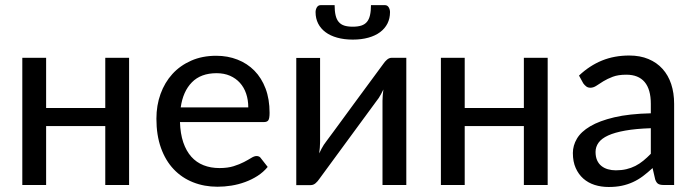

<svg xmlns="http://www.w3.org/2000/svg" viewBox="-20 -738 2773 766"><path d="M495 -507.5V0H400V-235H164V0H69V-507.5H164V-307H400V-507.5Z M842.5 -515.5Q888.5 -515.5 927.5 -500.2Q966.5 -485 995 -456Q1023.5 -427 1039.5 -384.8Q1055.5 -342.5 1055.5 -288Q1055.5 -266 1050.8 -258.5Q1046 -251 1033 -251H698Q699.5 -204.5 711.2 -170Q723 -135.5 743.2 -112.8Q763.5 -90 792 -78.8Q820.5 -67.5 855.5 -67.5Q888.5 -67.5 912.2 -75Q936 -82.5 953.2 -91.5Q970.5 -100.5 982.5 -108Q994.5 -115.5 1003.5 -115.5Q1015.5 -115.5 1021 -106.5L1048 -72Q1030.5 -51 1007.5 -36.2Q984.5 -21.5 958 -11.8Q931.5 -2 903.2 2.5Q875 7 847.5 7Q795 7 750.2 -10.8Q705.5 -28.5 673 -62.8Q640.5 -97 622.2 -147.8Q604 -198.5 604 -264.5Q604 -317.5 620.5 -363.2Q637 -409 667.8 -442.8Q698.5 -476.5 742.8 -496Q787 -515.5 842.5 -515.5ZM844 -446Q781.5 -446 745.8 -409.8Q710 -373.5 701 -309.5H970.5Q970.5 -339.5 962 -364.5Q953.5 -389.5 937.2 -407.5Q921 -425.5 897.5 -435.8Q874 -446 844 -446Z M1162 0ZM1162 0.5V-507H1257V-171Q1257 -161 1256 -149.2Q1255 -137.5 1253.5 -126Q1262.5 -145.5 1272 -160.5Q1272.5 -161.5 1283.2 -176Q1294 -190.5 1310.8 -213.2Q1327.5 -236 1348.8 -265Q1370 -294 1392 -324Q1444 -394.5 1509.5 -483.5Q1515 -492 1523.8 -499.8Q1532.5 -507.5 1543.5 -507.5H1601V0H1506V-336Q1506 -346 1507 -357.8Q1508 -369.5 1509.5 -381Q1505 -371 1500.2 -362.5Q1495.5 -354 1491 -347Q1490 -346 1479.5 -331.5Q1469 -317 1452 -294Q1435 -271 1413.8 -242Q1392.5 -213 1370.5 -183Q1318.5 -112.5 1253.5 -23.5Q1248 -15 1239.2 -7.2Q1230.5 0.5 1219.5 0.5ZM1387.5 -631.5Q1407.5 -631.5 1421.5 -636Q1435.5 -640.5 1444 -650.8Q1452.5 -661 1456.2 -677.5Q1460 -694 1460 -717.5H1515.5Q1525.5 -717.5 1530.8 -708.8Q1536 -700 1536 -689.5Q1536 -664.5 1525.8 -644.2Q1515.5 -624 1496.5 -609.8Q1477.5 -595.5 1449.8 -587.8Q1422 -580 1387.5 -580Q1353 -580 1325.2 -587.8Q1297.5 -595.5 1278.5 -609.8Q1259.5 -624 1249.2 -644.2Q1239 -664.5 1239 -689.5Q1239 -700 1244.2 -708.8Q1249.5 -717.5 1259.5 -717.5H1315Q1315 -694 1318.8 -677.5Q1322.5 -661 1331 -650.8Q1339.5 -640.5 1353.2 -636Q1367 -631.5 1387.5 -631.5Z M2165 -507.5V0H2070V-235H1834V0H1739V-507.5H1834V-307H2070V-507.5Z M2627.5 0Q2613.5 0 2606 -4.5Q2598.5 -9 2594 -22L2583.5 -67.5Q2564 -49.5 2545 -35.2Q2526 -21 2505.2 -11.5Q2484.5 -2 2461 3Q2437.5 8 2408.5 8Q2378.5 8 2352.5 -0.2Q2326.5 -8.5 2307.2 -25.5Q2288 -42.5 2276.8 -67.8Q2265.5 -93 2265.5 -127.5Q2265.5 -157.5 2281.8 -185Q2298 -212.5 2334.8 -234.2Q2371.5 -256 2430.8 -270Q2490 -284 2576.5 -286V-324Q2576.5 -381.5 2551.8 -410.8Q2527 -440 2479 -440Q2446.5 -440 2424.8 -431.8Q2403 -423.5 2387.2 -413.8Q2371.5 -404 2359.5 -396Q2347.5 -388 2335.5 -388Q2325.5 -388 2318.8 -393.2Q2312 -398.5 2307 -405.5L2290 -436.5Q2332.5 -476.5 2381.8 -496.5Q2431 -516.5 2490.5 -516.5Q2533.5 -516.5 2567 -502.5Q2600.5 -488.5 2623.2 -463.2Q2646 -438 2657.8 -402.5Q2669.5 -367 2669.5 -324V0ZM2437 -58.5Q2459.5 -58.5 2478.8 -63Q2498 -67.5 2514.8 -76Q2531.5 -84.5 2546.5 -96.8Q2561.5 -109 2576.5 -124.5V-226.5Q2516.5 -224.5 2474.5 -217Q2432.5 -209.5 2406.2 -197.5Q2380 -185.5 2368 -168.8Q2356 -152 2356 -132Q2356 -112.5 2362.2 -98.5Q2368.5 -84.5 2379.5 -75.8Q2390.5 -67 2405.2 -62.8Q2420 -58.5 2437 -58.5Z"/></svg>

Font: Lato Medium
Style: Regular
Weight: 500
Designer: Lukasz Dziedzic
Foundry: tyPoland Lukasz Dziedzic
Version: Version 2.006; 2014-01-15